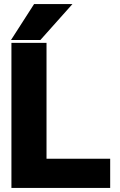

<svg xmlns="http://www.w3.org/2000/svg" viewBox="-20 -921 589 941"><path d="M34 -725H178L335 -901H147ZM36 0H520V-143H208V-711H36Z"/></svg>

Font: Asimov Pro
Style: Ult
Weight: 900
Designer: Google
Version: Version 2.000980; 2014